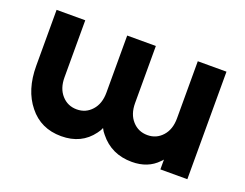

<svg xmlns="http://www.w3.org/2000/svg" viewBox="-86 -664 1069 839"><g transform="rotate(20 448.5 -244.0)"><path d="M49.7 -500V-240Q49.7 -127.7 106 -58.3Q133.7 -23.3 171.3 -5.7Q209 12 256.7 12Q350.3 12 401.3 -57.3Q405.7 -63.3 409.8 -69.8Q414 -76.3 417 -84.3Q424.3 -69.3 434.3 -58.3Q490.3 12 585.3 12Q659.7 12 704.7 -35.3Q707.3 -37.3 709.7 -40.2Q712 -43 714.3 -45.7V0H839.7V-500H706.3V-234.7Q706.3 -183 678.7 -152.3Q651 -121.3 609.3 -121.3Q566.7 -121.3 539 -152.3Q511.3 -183 511.3 -234.7V-500H378V-234.7Q378 -183 350.3 -152.3Q322.7 -121.3 280.7 -121.3Q238.3 -121.3 210.7 -152.3Q183 -183 183 -234.7V-500Z"/></g></svg>

Font: Unageo Variable
Style: Regular
Weight: 300
Designer: Richard Sepsi
Foundry: Richard Sepsi
Version: Version 2.200